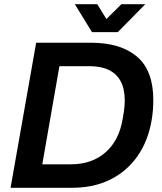

<svg xmlns="http://www.w3.org/2000/svg" viewBox="-20 -888 768 908"><path d="M30 0 151 -686H410Q550 -686 627.5 -620.5Q705 -555 705 -415Q705 -390 703 -366Q701 -342 697 -319Q680 -220 629.5 -148.5Q579 -77 501 -38.5Q423 0 322 0ZM180 -111H316Q414 -111 478.5 -167Q543 -223 560 -325Q564 -345 566 -360.5Q568 -376 569 -388.5Q570 -401 570 -412Q570 -467 551 -503Q532 -539 495 -557Q458 -575 404 -575H261ZM667 -868 537 -736H415L334 -868H440L505 -763L449 -764L554 -868Z"/></svg>

Font: Archivo Variable SemiBold
Style: Italic
Weight: 600
Italic angle: -10°
Designer: Hector Gatti
Foundry: Omnibus-Type
Version: Version 2.001